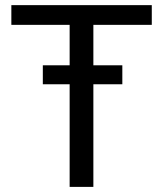

<svg xmlns="http://www.w3.org/2000/svg" viewBox="-20 -731 637 751"><path d="M458.5 -475.6V-401.4H345.2V0H252.4V-401.4H147.5V-475.6H252.4V-633.8H24.4V-710.9H573.7V-633.8H345.2V-475.6Z"/></svg>

Font: Vazirmatn RD FD
Style: Regular
Weight: 400
Designer: Saber Rastikerdar
Foundry: Saber Rastikerdar
Version: Version 33.003